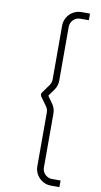

<svg xmlns="http://www.w3.org/2000/svg" viewBox="-116 -932 632 1203"><g transform="rotate(10 200.0 -330.0)"><path d="M300.5 222Q272 222 248 208Q224 194 209.8 170Q195.5 146 195.5 118V-225Q195.5 -243.5 184.5 -261L143.5 -318Q140 -323.5 140 -330.2Q140 -337 143.5 -342L184.5 -399Q195.5 -416.5 195.5 -435V-777Q195.5 -805.5 209.5 -829.8Q223.5 -854 247.8 -868Q272 -882 300.5 -882H354.5V-840H300.5Q274.5 -840 256 -821.8Q237.5 -803.5 237.5 -777V-435Q237.5 -401.5 218.5 -375L186.5 -330L218.5 -285Q237.5 -258.5 237.5 -225V118Q237.5 135 246 149Q254.5 163 269 171.5Q283.5 180 300.5 180H354.5V222Z"/></g></svg>

Font: Vela Sans GX ExtLt
Style: Regular
Weight: 200
Designer: Principal design: Mikhail Sharanda - project Manrope.
Design modification: Ravid Balaliev
Foundry: Mikhail Sharanda
Version: Version 1.001